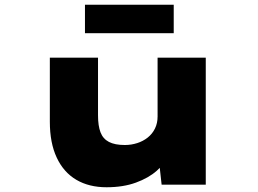

<svg xmlns="http://www.w3.org/2000/svg" viewBox="-20 -778 1087 809"><path d="M429 11Q355 11 301.5 -20.5Q248 -52 219 -114Q190 -176 190 -265V-535H393V-292Q393 -248 403.5 -220.5Q414 -193 439 -180Q464 -167 506 -167Q533 -167 558 -175Q583 -183 602.5 -198.5Q622 -214 633 -236.5Q644 -259 644 -287V-535H847V0H661L649 -108L687 -120Q675 -89 640.5 -58.5Q606 -28 552.5 -8.5Q499 11 429 11ZM338 -638V-758H712V-638Z"/></svg>

Font: Lexend Zetta Black
Style: Regular
Weight: 900
Designer: Bonnie Shaver-Troup, Thomas Jockin
Foundry: Lexend
Version: Version 1.007